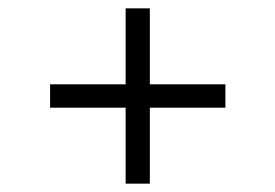

<svg xmlns="http://www.w3.org/2000/svg" viewBox="-20 -580 660 460"><path d="M281 -140V-322H100V-378H281V-560H339V-378H520V-322H339V-140Z"/></svg>

Font: Space 7353
Style: Regular
Weight: 400
Designer: Christine Claussen + Ruben Lyon  (Space 7353)
Version: Version 1.000;FEAKit 1.0